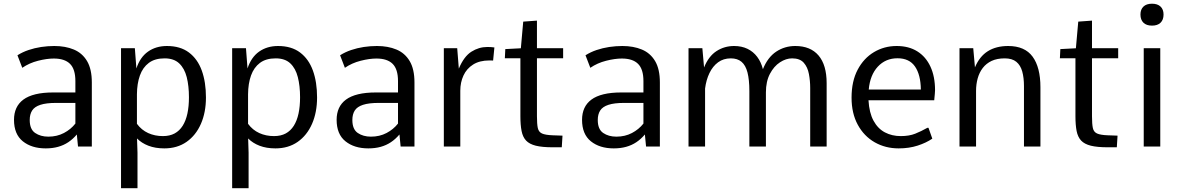

<svg xmlns="http://www.w3.org/2000/svg" viewBox="-20 -787 6330 1031"><path d="M225.6 9.8Q149.9 9.8 102.5 -28.3Q55.2 -66.4 55.2 -143.6Q55.2 -178.7 67.6 -206.1Q80.1 -233.4 105.5 -252.2Q130.9 -271 170.9 -280.8Q210.9 -290.5 265.6 -290.5H384.8V-351.6Q384.8 -415.5 356 -444.1Q327.1 -472.7 269 -472.7Q231.4 -472.7 184.3 -460.7Q137.2 -448.7 99.6 -422.9L73.7 -490.2Q100.6 -507.3 133.1 -518.3Q165.5 -529.3 200.9 -534.7Q236.3 -540 271.5 -540Q331.1 -540 376.5 -521Q421.9 -502 447.5 -459Q473.1 -416 473.1 -344.2V0H398.9L392.6 -64.9Q371.6 -40 346.7 -23.4Q321.8 -6.8 291.7 1.5Q261.7 9.8 225.6 9.8ZM239.3 -53.2Q286.1 -53.2 323.2 -72.8Q360.4 -92.3 384.8 -123.5V-234.4H281.7Q228 -234.4 196.8 -224.1Q165.5 -213.9 152.6 -193.6Q139.6 -173.3 139.6 -142.6Q139.6 -92.8 168.7 -73Q197.8 -53.2 239.3 -53.2Z M629.9 223.6V-528.3H704.1L712.4 -419.4Q731.9 -479.5 774.7 -509.8Q817.4 -540 876.5 -540Q948.2 -540 994.6 -505.1Q1041 -470.2 1063.5 -408.2Q1085.9 -346.2 1085.9 -263.7Q1085.9 -183.6 1058.8 -121.8Q1031.7 -60.1 981.7 -25.1Q931.6 9.8 862.3 9.8Q814 9.8 777.1 -4.4Q740.2 -18.6 715.8 -43.5L718.3 32.7V223.6ZM854.5 -56.2Q891.1 -56.2 917.5 -70.3Q943.8 -84.5 960.9 -111.6Q978 -138.7 986.3 -177.2Q994.6 -215.8 994.6 -264.6Q994.6 -325.7 982.7 -372.8Q970.7 -419.9 942.1 -446.8Q913.6 -473.6 863.8 -473.6Q811.5 -473.6 779.1 -449.2Q746.6 -424.8 731.2 -381.6Q715.8 -338.4 715.3 -280.8V-122.1Q739.7 -88.9 775.6 -72.5Q811.5 -56.2 854.5 -56.2Z M1226.6 223.6V-528.3H1300.8L1309.1 -419.4Q1328.6 -479.5 1371.3 -509.8Q1414.1 -540 1473.1 -540Q1544.9 -540 1591.3 -505.1Q1637.7 -470.2 1660.2 -408.2Q1682.6 -346.2 1682.6 -263.7Q1682.6 -183.6 1655.5 -121.8Q1628.4 -60.1 1578.4 -25.1Q1528.3 9.8 1459 9.8Q1410.6 9.8 1373.8 -4.4Q1336.9 -18.6 1312.5 -43.5L1314.9 32.7V223.6ZM1451.2 -56.2Q1487.8 -56.2 1514.2 -70.3Q1540.5 -84.5 1557.6 -111.6Q1574.7 -138.7 1583 -177.2Q1591.3 -215.8 1591.3 -264.6Q1591.3 -325.7 1579.3 -372.8Q1567.4 -419.9 1538.8 -446.8Q1510.3 -473.6 1460.4 -473.6Q1408.2 -473.6 1375.7 -449.2Q1343.3 -424.8 1327.9 -381.6Q1312.5 -338.4 1312 -280.8V-122.1Q1336.4 -88.9 1372.3 -72.5Q1408.2 -56.2 1451.2 -56.2Z M1958 9.8Q1882.3 9.8 1835 -28.3Q1787.6 -66.4 1787.6 -143.6Q1787.6 -178.7 1800 -206.1Q1812.5 -233.4 1837.9 -252.2Q1863.3 -271 1903.3 -280.8Q1943.4 -290.5 1998 -290.5H2117.2V-351.6Q2117.2 -415.5 2088.4 -444.1Q2059.6 -472.7 2001.5 -472.7Q1963.9 -472.7 1916.7 -460.7Q1869.6 -448.7 1832 -422.9L1806.2 -490.2Q1833 -507.3 1865.5 -518.3Q1897.9 -529.3 1933.3 -534.7Q1968.8 -540 2003.9 -540Q2063.5 -540 2108.9 -521Q2154.3 -502 2179.9 -459Q2205.6 -416 2205.6 -344.2V0H2131.3L2125 -64.9Q2104 -40 2079.1 -23.4Q2054.2 -6.8 2024.2 1.5Q1994.1 9.8 1958 9.8ZM1971.7 -53.2Q2018.6 -53.2 2055.7 -72.8Q2092.8 -92.3 2117.2 -123.5V-234.4H2014.2Q1960.4 -234.4 1929.2 -224.1Q1897.9 -213.9 1885 -193.6Q1872.1 -173.3 1872.1 -142.6Q1872.1 -92.8 1901.1 -73Q1930.2 -53.2 1971.7 -53.2Z M2363.3 0V-528.3H2435.1L2443.8 -418.5Q2471.2 -483.9 2511.2 -509.3Q2551.3 -534.7 2596.2 -534.7Q2606.9 -534.7 2616.2 -534.2Q2625.5 -533.7 2634.8 -532.2L2627.9 -461.9Q2623 -461.9 2618.2 -462.2Q2613.3 -462.4 2607.9 -462.4Q2555.2 -462.4 2520.5 -440.4Q2485.8 -418.5 2468.8 -381.6Q2451.7 -344.7 2451.7 -299.8V0Z M2947.8 3.9Q2891.6 3.9 2857.2 -4.6Q2822.8 -13.2 2804.9 -32.2Q2787.1 -51.3 2780.8 -83.5Q2774.4 -115.7 2774.4 -163.1V-474.1H2690.9L2693.4 -523.4L2776.9 -527.8L2789.6 -670.9L2863.3 -676.3V-528.3H3003.9V-474.1H2863.3V-162.6Q2863.3 -121.1 2867.9 -99.6Q2872.6 -78.1 2890.6 -70.1Q2908.7 -62 2947.8 -60.5Q2960.9 -60.1 2974.1 -59.6Q2987.3 -59.1 3000.5 -58.6L2996.6 3.9Q2984.4 3.9 2972.2 3.9Q2960 3.9 2947.8 3.9Z M3275.9 9.8Q3200.2 9.8 3152.8 -28.3Q3105.5 -66.4 3105.5 -143.6Q3105.5 -178.7 3117.9 -206.1Q3130.4 -233.4 3155.8 -252.2Q3181.2 -271 3221.2 -280.8Q3261.2 -290.5 3315.9 -290.5H3435.1V-351.6Q3435.1 -415.5 3406.2 -444.1Q3377.4 -472.7 3319.3 -472.7Q3281.7 -472.7 3234.6 -460.7Q3187.5 -448.7 3149.9 -422.9L3124 -490.2Q3150.9 -507.3 3183.3 -518.3Q3215.8 -529.3 3251.2 -534.7Q3286.6 -540 3321.8 -540Q3381.3 -540 3426.8 -521Q3472.2 -502 3497.8 -459Q3523.4 -416 3523.4 -344.2V0H3449.2L3442.9 -64.9Q3421.9 -40 3397 -23.4Q3372.1 -6.8 3342 1.5Q3312 9.8 3275.9 9.8ZM3289.6 -53.2Q3336.4 -53.2 3373.5 -72.8Q3410.6 -92.3 3435.1 -123.5V-234.4H3332Q3278.3 -234.4 3247.1 -224.1Q3215.8 -213.9 3202.9 -193.6Q3189.9 -173.3 3189.9 -142.6Q3189.9 -92.8 3219 -73Q3248 -53.2 3289.6 -53.2Z M3677.2 0V-528.3H3751.5L3760.7 -424.8Q3785.2 -485.4 3827.6 -512.7Q3870.1 -540 3921.9 -540Q3962.4 -540 3993.7 -524.9Q4024.9 -509.8 4045.9 -481.9Q4066.9 -454.1 4076.7 -415.5Q4102.5 -479.5 4148.2 -509.8Q4193.8 -540 4250.5 -540Q4332 -540 4375.5 -489Q4418.9 -438 4418.9 -340.3V0H4330.6V-314.5Q4330.6 -353 4323.7 -389.6Q4316.9 -426.3 4296.1 -450Q4275.4 -473.6 4233.4 -473.6Q4200.7 -473.6 4168.2 -452.4Q4135.7 -431.2 4114.3 -390.4Q4092.8 -349.6 4092.8 -291V0H4003.9V-297.9Q4003.9 -358.9 3993.9 -397.7Q3983.9 -436.5 3961.9 -455.1Q3939.9 -473.6 3904.3 -473.6Q3864.7 -473.6 3835.9 -452.4Q3807.1 -431.2 3789.6 -394.5Q3772 -357.9 3766.1 -311.5V0Z M4805.7 9.8Q4734.4 9.8 4677 -22.9Q4619.6 -55.7 4586.2 -116.9Q4552.7 -178.2 4552.7 -262.7Q4552.7 -350.6 4585.4 -412.6Q4618.2 -474.6 4673.3 -507.3Q4728.5 -540 4794.9 -540Q4859.9 -540 4905.8 -511.2Q4951.7 -482.4 4976.3 -429.2Q5001 -376 5001 -302.7Q5001 -295.4 4999.8 -282.7Q4998.5 -270 4997.6 -259.8Q4996.6 -249.5 4996.6 -248.5H4643.6Q4647.5 -181.2 4670.7 -138.7Q4693.8 -96.2 4731.7 -76.2Q4769.5 -56.2 4816.9 -56.2Q4862.3 -56.2 4894.5 -69.1Q4926.8 -82 4959.5 -100.6H4965.8L4986.3 -42.5Q4953.6 -20 4907.5 -5.1Q4861.3 9.8 4805.7 9.8ZM4645 -306.2H4924.8Q4923.8 -385.7 4893.3 -429.9Q4862.8 -474.1 4799.3 -474.1Q4735.4 -474.1 4693.6 -429Q4651.9 -383.8 4645 -306.2Z M5132.3 0V-528.3H5206.1L5215.3 -425.3Q5239.7 -483.9 5284.4 -512Q5329.1 -540 5393.6 -540Q5482.9 -540 5524.9 -482.7Q5566.9 -425.3 5566.9 -318.4V0H5478.5V-324.7Q5478.5 -369.6 5469.2 -403.1Q5460 -436.5 5437.5 -455.1Q5415 -473.6 5375 -473.6Q5334 -473.6 5304.9 -460Q5275.9 -446.3 5257.3 -422.1Q5238.8 -397.9 5230 -366.2Q5221.2 -334.5 5221.2 -298.8V0Z M5928.2 3.9Q5872.1 3.9 5837.6 -4.6Q5803.2 -13.2 5785.4 -32.2Q5767.6 -51.3 5761.2 -83.5Q5754.9 -115.7 5754.9 -163.1V-474.1H5671.4L5673.8 -523.4L5757.3 -527.8L5770 -670.9L5843.8 -676.3V-528.3H5984.4V-474.1H5843.8V-162.6Q5843.8 -121.1 5848.4 -99.6Q5853 -78.1 5871.1 -70.1Q5889.2 -62 5928.2 -60.5Q5941.4 -60.1 5954.6 -59.6Q5967.8 -59.1 5981 -58.6L5977.1 3.9Q5964.8 3.9 5952.6 3.9Q5940.4 3.9 5928.2 3.9Z M6121.6 0V-528.3H6210.4V0ZM6166 -649.4Q6136.2 -649.4 6120.1 -665Q6104 -680.7 6104 -709Q6104 -736.3 6120.1 -751.7Q6136.2 -767.1 6166 -767.1Q6195.8 -767.1 6211.9 -751.7Q6228 -736.3 6228 -709Q6228 -680.7 6211.9 -665Q6195.8 -649.4 6166 -649.4Z"/></svg>

Font: Comme
Style: Regular
Weight: 400
Designer: Vernon Adams
Foundry: Vernon Adams
Version: Version 1.000;gftools[0.9.27]